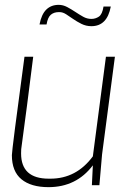

<svg xmlns="http://www.w3.org/2000/svg" viewBox="-20 -764 543 792"><path d="M180 8Q108 8 68.5 -24.5Q29 -57 29 -124Q29 -145 81 -530H117Q90 -313 69 -160Q67 -151 67 -131Q67 -27 181 -27H188Q295 -27 363 -119L417 -530H454L401 -127L390 0H359L363 -82Q295 8 180 8ZM357 -656Q335 -656 316 -665.5Q297 -675 282 -685.5Q267 -696 253 -705Q239 -714 226 -714H222Q203 -714 190 -703.5Q177 -693 172 -663H143Q151 -705 171 -724.5Q191 -744 222 -744Q240 -744 257 -735Q274 -726 290.5 -715Q307 -704 323 -695Q339 -686 357 -686Q374 -686 388 -695.5Q402 -705 407 -737H437Q422 -656 357 -656Z"/></svg>

Font: Tanohe Sans ExtraLight
Style: Italic
Weight: 200
Designer: Village Type and Design LLC & Cristiano Sobral
Foundry: Cooper Hewitt Smithsonian Design Museum
Version: Version 1.00;September 29, 2021;FontCreator 13.0.0.2655 64-b